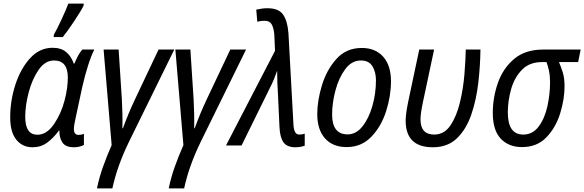

<svg xmlns="http://www.w3.org/2000/svg" viewBox="-20 -813 3265 1073"><path d="M162 10Q208 10 243 -15.5Q278 -41 309 -83H312Q311 -44 328.5 -17Q346 10 393 10Q425 10 449 -3V-65Q434 -59 420 -59Q393 -59 393 -91Q393 -112 401 -146L440 -328Q454 -390 472 -446.5Q490 -503 507 -536H440Q427 -522 415.5 -500Q404 -478 396 -458H392Q379 -497 350.5 -521.5Q322 -546 274 -546Q202 -546 149 -488.5Q96 -431 66.5 -341.5Q37 -252 37 -156Q37 -75 71 -32.5Q105 10 162 10ZM189 -60Q121 -60 121 -160Q121 -224 140.5 -297.5Q160 -371 196 -423Q232 -475 282 -475Q359 -475 359 -380Q359 -354 355 -322Q351 -290 341 -252Q322 -178 281.5 -119Q241 -60 189 -60ZM280 -606H331Q357 -638 395.5 -696Q434 -754 447 -781L448 -793H362Q349 -758 324 -704.5Q299 -651 281 -619Z M522 240H608Q635 114 702 -23L954 -536H866L734 -257Q697 -179 667 -96H664Q665 -134 664 -179Q663 -224 661 -258L643 -536H559L604 -2Q577 59 555.5 119.5Q534 180 522 240Z M923 240H1009Q1036 114 1103 -23L1355 -536H1267L1135 -257Q1098 -179 1068 -96H1065Q1066 -134 1065 -179Q1064 -224 1062 -258L1044 -536H960L1005 -2Q978 59 956.5 119.5Q935 180 923 240Z M1631 10Q1660 10 1683 1V-66Q1669 -61 1652 -61Q1623 -61 1620 -116L1592 -627Q1587 -695 1562.5 -731Q1538 -767 1474 -767Q1457 -767 1440.5 -764.5Q1424 -762 1412 -759L1418 -691Q1436 -697 1458 -697Q1487 -697 1498.5 -676.5Q1510 -656 1513 -619L1517 -529L1243 0H1330L1488 -321Q1500 -344 1510 -368Q1520 -392 1529 -418Q1529 -386 1530 -354Q1531 -322 1533 -294L1542 -101Q1545 -43 1565 -16.5Q1585 10 1631 10Z M1917 9Q2000 9 2055.5 -49Q2111 -107 2138 -192Q2165 -277 2165 -359Q2165 -447 2121.5 -496Q2078 -545 2002 -545Q1915 -545 1860 -483.5Q1805 -422 1779 -336Q1753 -250 1753 -175Q1753 -88 1796.5 -39.5Q1840 9 1917 9ZM1923 -62Q1836 -62 1836 -173Q1836 -237 1854.5 -307Q1873 -377 1909 -426Q1945 -475 1997 -475Q2042 -475 2061.5 -442.5Q2081 -410 2081 -365Q2081 -290 2061 -220.5Q2041 -151 2005.5 -106.5Q1970 -62 1923 -62Z M2399 10Q2482 10 2534 -40.5Q2586 -91 2614 -173Q2642 -255 2653 -350.5Q2664 -446 2665 -536H2583Q2582 -479 2575.5 -398.5Q2569 -318 2550.5 -241Q2532 -164 2497.5 -112.5Q2463 -61 2406 -61Q2330 -61 2330 -146Q2330 -180 2345 -249L2406 -536H2323L2263 -253Q2247 -177 2247 -139Q2247 10 2399 10Z M2897 9Q2982 9 3034.5 -46.5Q3087 -102 3111 -181Q3135 -260 3135 -330Q3135 -377 3125 -408.5Q3115 -440 3104 -466H3211L3225 -536H3015Q2915 -536 2853 -483.5Q2791 -431 2762.5 -349.5Q2734 -268 2734 -182Q2734 -85 2778.5 -38Q2823 9 2897 9ZM2904 -61Q2818 -61 2818 -184Q2818 -250 2836.5 -315Q2855 -380 2897 -423Q2939 -466 3008 -466H3034Q3042 -446 3048 -417.5Q3054 -389 3054 -354Q3054 -286 3039 -218.5Q3024 -151 2990.5 -106Q2957 -61 2904 -61Z"/></svg>

Font: Noto Sans UI SemiCondensed
Style: Italic
Weight: 400
Width: 4
Italic angle: -12°
Designer: Monotype Design Team
Foundry: Monotype Imaging Inc.
Version: Version 1.901